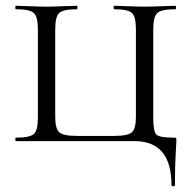

<svg xmlns="http://www.w3.org/2000/svg" viewBox="-20 -488 661 664"><path d="M573 152Q573 0 445 0H35Q33 0 33 -6Q33 -12 35 -12Q83 -12 97 -24.5Q111 -37 111 -81V-387Q111 -430 97 -443Q83 -456 35 -456Q33 -456 33 -462Q33 -468 35 -468Q48 -468 84 -466.5Q120 -465 140 -465Q162 -465 197.5 -466.5Q233 -468 246 -468Q248 -468 248 -462Q248 -456 246 -456Q198 -456 184.5 -443Q171 -430 171 -387V-83Q171 -43 185 -30.5Q199 -18 246 -18H375Q422 -18 436 -30.5Q450 -43 450 -83V-387Q450 -430 436.5 -443Q423 -456 375 -456Q373 -456 373 -462Q373 -468 375 -468Q388 -468 423.5 -466.5Q459 -465 481 -465Q501 -465 537 -466.5Q573 -468 586 -468Q589 -468 589 -462Q589 -456 586 -456Q538 -456 524 -443Q510 -430 510 -387V-81Q510 -33 521 -22.5Q532 -12 580 -12Q588 -12 589 -10.5Q590 -9 590 0Q590 2 587.5 45Q585 88 585 152Q585 156 579 156Q573 156 573 152Z"/></svg>

Font: Cormorant SC
Style: Regular
Weight: 400
Designer: Christian Thalmann (Catharsis Fonts)
Version: Version 1.000;PS 002.000;hotconv 1.0.88;makeotf.lib2.5.64775